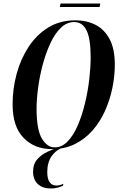

<svg xmlns="http://www.w3.org/2000/svg" viewBox="-20 -841 689 1097"><path d="M276 11Q177 11 114.5 -53.5Q52 -118 52 -245Q52 -334 75 -419Q98 -504 143.5 -573.5Q189 -643 256 -684Q323 -725 411 -725Q474 -725 525 -699.5Q576 -674 606 -618Q636 -562 636 -471Q636 -406 622 -338Q608 -270 580 -207.5Q552 -145 509 -96Q466 -47 408 -18Q350 11 276 11ZM293 1Q334 1 367 -33.5Q400 -68 424.5 -125Q449 -182 465.5 -250.5Q482 -319 490 -387.5Q498 -456 498 -512Q498 -620 474.5 -667.5Q451 -715 404 -715Q361 -715 326.5 -681Q292 -647 266.5 -591Q241 -535 223.5 -469Q206 -403 197.5 -337.5Q189 -272 189 -219Q189 -101 219 -50Q249 1 293 1ZM271 236Q223 236 196 210.5Q169 185 169 140Q169 96 193 69Q217 42 251.5 26Q286 10 318 0H344Q302 14 276 50Q250 86 250 142Q250 182 264 200.5Q278 219 301 219Q322 219 342 209L340 220Q306 236 271 236ZM322 -801 326 -821H553L549 -801Z"/></svg>

Font: Noto Serif Display ExtraCondensed
Style: Bold Italic
Weight: 700
Width: 2
Italic angle: -12°
Designer: Monotype Design Team
Foundry: Monotype Imaging Inc.
Version: Version 2.009